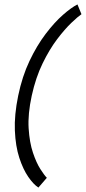

<svg xmlns="http://www.w3.org/2000/svg" viewBox="-20 -763 387 865"><path d="M123 -332Q105 -249 109 -185Q113 -121 128.5 -75Q144 -29 162 -1Q180 27 191 38L153 82Q131 68 107.5 34Q84 0 67 -52Q50 -104 47 -174.5Q44 -245 62 -332Q80 -419 113 -488.5Q146 -558 185.5 -610Q225 -662 263 -695.5Q301 -729 329 -743L347 -699Q332 -689 302 -660.5Q272 -632 237.5 -586.5Q203 -541 172 -477.5Q141 -414 123 -332Z"/></svg>

Font: Epunda Sans Light
Style: Italic
Weight: 300
Italic angle: -12.0243°
Designer: Simon Atzbach
Foundry: typofactur
Version: Version 2.204